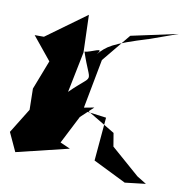

<svg xmlns="http://www.w3.org/2000/svg" viewBox="-85 -825 900 939"><g transform="rotate(10 365.0 -355.0)"><path d="M291 -284 451 -263 432 -47 596 34 699 22 652 -7 511 -130 500 -196 336 -294 382 -537 498 -678 730 -728 596 -680C410 -623 393 -605 352 -561C391 -607 320 -563 291 -563C346 -397 363 -472 246 -355L287 -558L281 -744L83 -600H37L130 -486L74 -341L76 -236L0 -113L43 -20L303 -83L253 -105L324 -244L386 -302Z"/></g></svg>

Font: Asimov Silicon
Style: Regular
Weight: 400
Designer: Google
Version: Version 2.000980; 2014